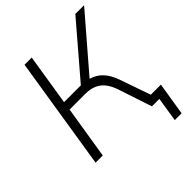

<svg xmlns="http://www.w3.org/2000/svg" viewBox="-234 -843 1133 1133"><g transform="rotate(-45 332.5 -276.0)"><path d="M53 0 165 -705H225L174 -384H314L589 -705H662L378 -375Q423 -362 453 -329Q483 -296 501 -242L567 -53H651L618 153H561L585 0H523L454 -208Q432 -274 394 -302Q356 -330 296 -330H166L113 0Z"/></g></svg>

Font: Mulish Light
Style: Italic
Weight: 300
Italic angle: -9°
Designer: Vernon Adams
Foundry: Vernon Adams
Version: Version 3.603; ttfautohint (v1.8.3)